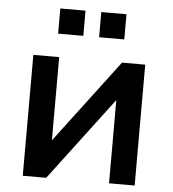

<svg xmlns="http://www.w3.org/2000/svg" viewBox="-53 -804 767 853"><g transform="rotate(5 330.0 -377.5)"><path d="M80.1 0V-539.1H195.3V-168L475.6 -539.1H579.1V0H464.8V-371.1L184.6 0ZM181.6 -642.6V-754.9H293.9V-642.6ZM364.3 -642.6V-754.9H476.6V-642.6Z"/></g></svg>

Font: Min Sans SemiBold
Style: Regular
Weight: 600
Designer: Jinseong-Kim, NotoSansCJK, Nunito
Foundry: Jinseong-Kim
Version: Version 1.400;Glyphs 3.1.2 (3151)